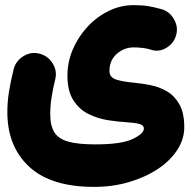

<svg xmlns="http://www.w3.org/2000/svg" viewBox="-20 -441 750 752"><path d="M8.8 -1Q8.8 -41.5 14.9 -80.1Q21 -118.7 33.2 -168.9Q41.5 -202.1 71.3 -220.7Q101.1 -239.3 133.8 -231Q167 -223.1 185.8 -193.4Q204.6 -163.6 196.3 -130.4Q187 -91.8 181.9 -59.3Q176.8 -26.9 176.8 5.9Q176.8 51.3 192.9 77.1Q209 103 247.6 113.8Q286.1 124.5 353 124.5Q455.6 124.5 499.5 103.5Q543.5 82.5 543.5 62.5Q543.5 49.3 525.6 44.4Q507.8 39.6 479.5 38.1Q446.8 36.1 406.5 30.3Q366.2 24.4 329.1 6.8Q292 -10.7 268.1 -47.1Q244.1 -83.5 244.1 -145.5Q244.1 -198.2 265.1 -247.3Q286.1 -296.4 322.3 -335.7Q358.4 -375 405.3 -397.9Q452.1 -420.9 503.4 -420.9Q536.1 -420.9 560.1 -417Q584 -413.1 613.8 -404.8Q645 -395.5 662.1 -364.5Q679.2 -333.5 669.4 -301.8Q660.2 -270.5 630.9 -253.2Q601.6 -235.8 570.3 -246.6Q555.7 -251.5 537.1 -253.4Q518.6 -255.4 504.4 -255.4Q465.8 -255.4 437.3 -230Q408.7 -204.6 408.7 -163.1Q408.7 -137.2 436.3 -128.9Q463.9 -120.6 503.9 -117.2Q535.6 -114.3 570.1 -107.4Q604.5 -100.6 634.3 -83Q664.1 -65.4 682.9 -32Q701.7 1.5 701.7 57.1Q701.7 104.5 673.8 147Q646 189.5 596.9 221.7Q547.9 253.9 484.1 272.5Q420.4 291 348.6 291Q179.2 291 94 211.7Q8.8 132.3 8.8 -1Z"/></svg>

Font: Mikhak-DS1-FD Black
Style: Regular
Weight: 900
Designer: Amin Abedi
Version: Version 3.2